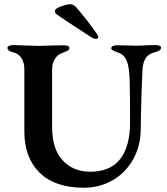

<svg xmlns="http://www.w3.org/2000/svg" viewBox="-20 -865 782 899"><path d="M94 -249V-541Q94 -571 81 -592Q68 -613 45 -619Q15 -626 15 -641Q15 -647 23 -650.5Q31 -654 43 -654Q62 -654 100 -652Q142 -650 161 -650Q180 -650 222 -652L278 -653Q305 -653 305 -640Q305 -633 298.5 -629Q292 -625 281.5 -621Q271 -617 264 -614Q248 -607 236 -587.5Q224 -568 224 -539V-270Q224 -167 273.5 -114Q323 -61 402 -61Q496 -61 542.5 -120Q589 -179 589 -293Q589 -426 587 -492Q585 -550 574.5 -578Q564 -606 538 -617Q533 -619 523 -622.5Q513 -626 507 -630Q501 -634 501 -639Q501 -653 530 -653L582 -652Q594 -651 620 -651Q638 -651 664 -653L707 -654Q734 -654 734 -641Q734 -628 704 -620Q674 -612 661.5 -592Q649 -572 647 -536Q642 -429 640 -325Q640 -281 639 -258Q638 -180 602.5 -117.5Q567 -55 506.5 -20.5Q446 14 373 14Q237 14 165.5 -56.5Q94 -127 94 -249ZM428 -683Q419 -683 407 -691Q388 -704 344 -732Q282 -772 254 -792Q244 -798 240.5 -802.5Q237 -807 237 -813Q237 -824 263 -834Q289 -844 304 -845H308Q324 -845 335 -833Q385 -776 431 -710Q440 -698 440 -691Q440 -684 430 -683Z"/></svg>

Font: EB Garamond SemiBold
Style: Regular
Weight: 600
Designer: Georg Duffner and Octavio Pardo
Foundry: Georg Duffner
Version: Version 1.000